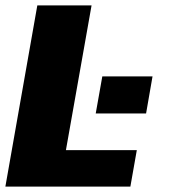

<svg xmlns="http://www.w3.org/2000/svg" viewBox="-31 -695 640 715"><path d="M-11 0H454.5L478.5 -136H214.5L310 -675H108ZM350 -410.5 325.5 -272.5H513L537 -410.5Z"/></svg>

Font: Anybody Thin ExtraBold
Style: Italic
Weight: 800
Italic angle: -10°
Version: Version 1.113;gftools[0.9.25]